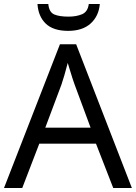

<svg xmlns="http://www.w3.org/2000/svg" viewBox="-20 -938 679 958"><path d="M545 0 459 -221H176L91 0H0L279 -717H360L638 0ZM432 -301 352 -517Q349 -525 342 -546Q335 -567 328.5 -589.5Q322 -612 318 -624Q310 -593 301.5 -563.5Q293 -534 287 -517L206 -301ZM478 -918Q473 -858 432.5 -821Q392 -784 320 -784Q246 -784 208.5 -820Q171 -856 167 -918H221Q225 -877 250.5 -866Q276 -855 322 -855Q361 -855 389.5 -867Q418 -879 423 -918Z"/></svg>

Font: Apis
Style: Regular
Weight: 400
Designer: Monotype Design Team
Foundry: Monotype Imaging Inc.
Version: Version 2.000; build 0001